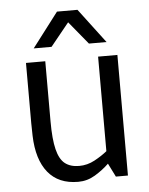

<svg xmlns="http://www.w3.org/2000/svg" viewBox="-52 -743 614 793"><g transform="rotate(-5 255.5 -346.0)"><path d="M240 8Q159 8 115.5 -45.5Q72 -99 69 -198L68 -250V-500H148V-250Q148 -177 158.5 -134.5Q169 -92 191.5 -74.5Q214 -57 250 -57Q284 -57 314.5 -73.5Q345 -90 367 -108V-500H447V0H397L369 -56Q343 -31 310.5 -11.5Q278 8 241 8H240ZM105 -557 214 -700H299L407 -557H334L256 -652L179 -557Z"/></g></svg>

Font: Epunda Sans
Style: Regular
Weight: 400
Designer: Simon Atzbach
Foundry: typofactur
Version: Version 2.204; ttfautohint (v1.8.4.7-5d5b)